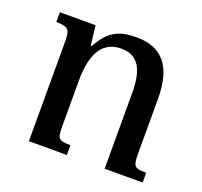

<svg xmlns="http://www.w3.org/2000/svg" viewBox="-94 -609 755 717"><g transform="rotate(20 283.0 -251.0)"><path d="M540 -39C491 -39 487 -45 487 -100V-313C487 -443 435 -502 334 -502C270 -502 226 -487 187 -414H183L174 -492H32V-453C79 -453 88 -446 88 -394V0H239V-39C190 -39 186 -45 186 -98V-276C186 -361 207 -443 295 -443C366 -443 389 -388 389 -301V0H540Z"/></g></svg>

Font: Noto Serif Armenian
Style: Regular
Weight: 400
Designer: Monotype Design Team
Foundry: Monotype Imaging Inc.
Version: Version 1.901